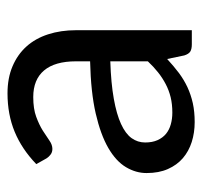

<svg xmlns="http://www.w3.org/2000/svg" viewBox="-34 -522 564 537"><g transform="rotate(-90 248.5 -254.0)"><path d="M57.5 -435Q99.5 -475.5 148 -495.5Q196.5 -515.5 255.5 -515.5Q298 -515.5 331 -501.5Q364 -487.5 386.5 -462.5Q409 -437.5 420.5 -402Q432 -366.5 432 -324V0H392.5Q379.5 0 372.5 -4.2Q365.5 -8.5 361.5 -21L351.5 -69Q331.5 -50.5 312.5 -36.2Q293.5 -22 272.5 -12.2Q251.5 -2.5 227.8 2.8Q204 8 175 8Q145.5 8 119.5 -0.2Q93.5 -8.5 74.2 -25Q55 -41.5 43.8 -66.8Q32.5 -92 32.5 -126.5Q32.5 -156.5 49 -184.2Q65.5 -212 102.5 -233.5Q139.5 -255 199 -268.8Q258.5 -282.5 345 -284.5V-324Q345 -383 319.5 -413.2Q294 -443.5 245 -443.5Q212 -443.5 189.8 -435.2Q167.5 -427 151.2 -416.8Q135 -406.5 123.2 -398.2Q111.5 -390 100 -390Q91 -390 84.5 -394.8Q78 -399.5 73.5 -406.5ZM345 -228Q283.5 -226 240.2 -218.2Q197 -210.5 169.8 -198Q142.5 -185.5 130.2 -168.5Q118 -151.5 118 -130.5Q118 -110.5 124.5 -96Q131 -81.5 142.2 -72.2Q153.5 -63 168.8 -58.8Q184 -54.5 201.5 -54.5Q225 -54.5 244.5 -59.2Q264 -64 281.2 -73Q298.5 -82 314.2 -94.5Q330 -107 345 -123Z"/></g></svg>

Font: Lato
Style: Regular
Weight: 400
Designer: Lukasz Dziedzic with Adam Twardoch and Botio Nikoltchev
Foundry: tyPoland Lukasz Dziedzic
Version: Version 2.010; 2014-09-01; http://www.latofonts.com/; ttfaut